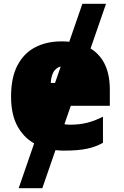

<svg xmlns="http://www.w3.org/2000/svg" viewBox="-20 -780 650 1007"><path d="M536 -760 202 207H78L412 -760ZM303 -563Q381 -563 438 -535Q495 -507 525.5 -451Q556 -395 556 -310V-225H242Q244 -182 269.5 -154Q295 -126 347 -126Q396 -126 436.5 -136Q477 -146 520 -168V-31Q483 -10 436.5 0Q390 10 317 10Q238 10 175 -19.5Q112 -49 75 -112Q38 -175 38 -273Q38 -373 71.5 -437Q105 -501 164.5 -532Q224 -563 303 -563ZM312 -433Q286 -433 267.5 -412Q249 -391 246 -345H376Q376 -370 368 -389.5Q360 -409 346 -421Q332 -433 312 -433Z"/></svg>

Font: Noto Sans Display Black
Style: Regular
Weight: 900
Designer: Monotype Design Team
Foundry: Monotype Imaging Inc.
Version: Version 2.003